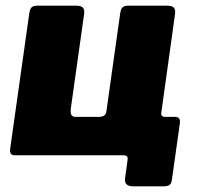

<svg xmlns="http://www.w3.org/2000/svg" viewBox="-20 -550 698 680"><path d="M32 0Q13 0 16 -23L84 -505Q86 -518 92 -524Q98 -530 113 -530H249Q266 -530 273 -523.5Q280 -517 278 -501L231 -167Q229 -154 232 -145Q235 -136 248 -136H323Q337 -135 346.5 -139.5Q356 -144 357 -157L406 -505Q408 -518 414 -524Q420 -530 435 -530H571Q588 -530 595 -523.5Q602 -517 600 -501L533 -20Q530 0 512 0ZM452 110Q419 110 423 81L432 15Q434 0 418 0H370L389 -136H546L551 -151Q549 -136 565 -136H601Q620 -136 617 -113L589 85Q588 98 581.5 104Q575 110 559 110Z"/></svg>

Font: Libre Franklin Black
Style: Italic
Weight: 900
Italic angle: -8°
Designer: Pablo Impallari, Rodrigo Fuenzalida, Nhung Nguyen
Foundry: Impallari Type
Version: Version 3.000